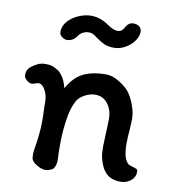

<svg xmlns="http://www.w3.org/2000/svg" viewBox="-77 -729 718 800"><g transform="rotate(10 282.5 -329.0)"><path d="M245 -662Q283 -662 318 -638Q346 -618 364 -619Q374 -619 380 -624Q386 -629 389.5 -635Q393 -641 394 -643Q400 -652 407 -656.5Q414 -661 425 -661Q438 -661 448.5 -653.5Q459 -646 459 -631Q459 -611 444.5 -591.5Q430 -572 407.5 -559.5Q385 -547 362 -547Q336 -547 320 -554Q304 -561 285 -575Q273 -584 265.5 -588Q258 -592 249 -592Q219 -592 203 -568Q187 -545 162 -545Q152 -545 141 -553Q130 -561 130 -574Q130 -599 148 -619Q166 -639 193 -650.5Q220 -662 245 -662ZM482 -163Q482 -193 485 -220Q487 -254 487 -269Q487 -295 475 -327.5Q463 -360 445 -382Q426 -402 399.5 -417Q373 -432 350 -432Q290 -432 251.5 -412.5Q213 -393 187 -345Q179 -376 167 -393Q155 -410 146 -415Q129 -425 119 -428Q109 -431 93 -431Q74 -431 59.5 -424Q45 -417 30 -405Q16 -392 16 -371Q16 -360 27.5 -350Q39 -340 49 -340Q55 -340 64 -343.5Q73 -347 78 -347Q94 -347 106 -324.5Q118 -302 118 -278L119 -231Q120 -218 120 -195Q120 -143 108 -73Q106 -61 106 -52L107 -35Q110 -20 131 -8Q152 4 166 4Q175 4 185.5 0.5Q196 -3 201 -8Q208 -18 210 -28.5Q212 -39 211.5 -48.5Q211 -58 211 -62Q210 -79 210 -110Q210 -175 221 -235Q227 -269 242 -298Q251 -316 274 -328.5Q297 -341 318 -341Q353 -341 372.5 -314.5Q392 -288 392 -253Q392 -229 390 -189Q388 -151 388 -134Q388 -104 392 -87Q402 -44 424 -23Q446 -2 485 -2Q510 -2 528.5 -17.5Q547 -33 546 -57Q546 -63 540.5 -66Q535 -69 524.5 -72Q514 -75 509 -77Q482 -93 482 -163Z"/></g></svg>

Font: Itim
Style: Regular
Weight: 400
Designer: Suppakit Chalermlarp
Version: Version 1.002g